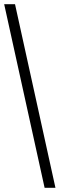

<svg xmlns="http://www.w3.org/2000/svg" viewBox="-20 -780 286 921"><path d="M194 121 0 -760H52L246 121Z"/></svg>

Font: Noto Serif Tamil Condensed
Style: Regular
Weight: 400
Width: 3
Designer: Indian Type Foundry, Tom Grace, and the Monotype Design Team
Foundry: Monotype Imaging Inc.
Version: Version 2.004